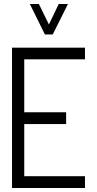

<svg xmlns="http://www.w3.org/2000/svg" viewBox="-20 -938 484 958"><path d="M204 -766 129 -918H174L224 -816L273 -918H319L243 -766ZM40 0V-700H404V-642H101V-378H310V-319H101V-59H404V0Z"/></svg>

Font: Stick No Bills Light
Style: Regular
Weight: 300
Version: Version 2.000